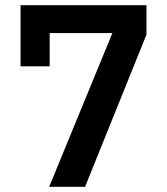

<svg xmlns="http://www.w3.org/2000/svg" viewBox="-20 -718 640 738"><path d="M307 0 543 -585V-698H59V-463H171V-591H412L169 0Z"/></svg>

Font: Braiins Sans SemiBold
Style: Regular
Weight: 600
Designer: Mike Abbink, Paul van der Laan, Pieter van Rosmalen, Jiri Chlebus, Lubos Buracinsky
Foundry: Bold Monday, Sudetype
Version: Version 1.000;hotconv 1.0.109;makeotfexe 2.5.65596